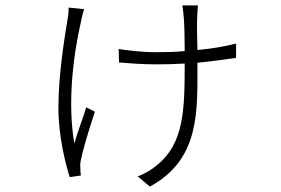

<svg xmlns="http://www.w3.org/2000/svg" viewBox="-20 -611 1040 710"><path d="M234 -583C234 -574 233 -556 230 -541C219 -471 196 -339 196 -211C196 -110 222 -4 238 44L279 38C278 32 277 18 277 9C276 0 277 -13 280 -23C287 -60 315 -151 331 -198L299 -214C285 -168 265 -119 255 -80C229 -228 250 -403 280 -534C283 -549 287 -565 291 -577ZM853 -450C811 -439 763 -431 710 -426C709 -468 708 -525 709 -542C710 -558 710 -574 712 -591H654C656 -584 659 -555 660 -542C662 -515 663 -464 663 -422C630 -419 595 -418 558 -418C504 -418 445 -425 419 -430L420 -380C458 -377 507 -373 556 -373C595 -373 630 -374 663 -376C663 -202 660 -80 559 1C540 17 513 33 489 41L534 79C721 -22 710 -202 710 -379C763 -384 809 -391 853 -397Z"/></svg>

Font: Source Han Sans SC Light
Style: Regular
Weight: 300
Designer: Ryoko NISHIZUKA (kana & ideographs); Paul D. Hunt (Latin, Greek & Cyrillic); Wenlong ZHANG (bopomofo); Sandoll Communica
Foundry: Adobe Systems Incorporated
Version: Version 1.004;PS 1.004;hotconv 1.0.82;makeotf.lib2.5.63406